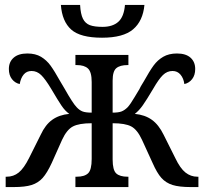

<svg xmlns="http://www.w3.org/2000/svg" viewBox="-20 -759 828 779"><path d="M3 -42H7Q35 -42 56 -59Q77 -76 98 -118L145 -212Q164 -253 192 -273Q220 -293 261 -297Q244 -309 229.5 -330.5Q215 -352 188 -398Q164 -438 147 -454.5Q130 -471 108 -471Q88 -471 76 -456.5Q64 -442 60 -418Q41 -422 28.5 -438Q16 -454 16 -479Q16 -508 35.5 -525Q55 -542 91 -542Q124 -542 146.5 -528.5Q169 -515 185 -493Q201 -471 225 -428Q231 -419 241 -401Q276 -339 291 -324Q302 -312 314.5 -307Q327 -302 352 -302V-426Q352 -467 337 -481Q322 -495 291 -495H286V-536H501V-495H498Q467 -495 452 -482.5Q437 -470 437 -432V-302Q461 -302 473.5 -307Q486 -312 498 -324Q509 -336 525.5 -364Q542 -392 546 -398Q550 -407 554.5 -414Q559 -421 563 -428Q587 -471 603 -493Q619 -515 642 -528.5Q665 -542 698 -542Q734 -542 753 -525Q772 -508 772 -479Q772 -454 759.5 -438Q747 -422 728 -418Q725 -441 712.5 -456Q700 -471 680 -471Q658 -471 641 -454.5Q624 -438 601 -398Q575 -354 559.5 -332Q544 -310 527 -297Q568 -293 596 -273Q624 -253 644 -212L691 -118Q711 -76 732.5 -59Q754 -42 781 -42H785V0H754Q707 0 680 -8.5Q653 -17 635 -37Q617 -57 599 -98L556 -192Q537 -233 512.5 -246Q488 -259 437 -259V-112Q437 -69 451.5 -55.5Q466 -42 498 -42H501V0H286V-42H291Q323 -42 337.5 -56Q352 -70 352 -114V-259Q301 -259 276 -246Q251 -233 232 -192L190 -98Q171 -57 153 -37Q135 -17 108.5 -8.5Q82 0 35 0H3ZM227 -739H305Q307 -702 316.5 -683Q326 -664 344.5 -657Q363 -650 396 -650Q437 -650 460 -670.5Q483 -691 487 -739H566Q560 -674 520 -640Q480 -606 394 -606Q306 -606 269 -639Q232 -672 227 -739Z"/></svg>

Font: Noto Serif Narrow
Style: Regular
Weight: 400
Width: 4
Designer: Monotype Design Team
Foundry: Monotype Imaging Inc.
Version: Version 1.001